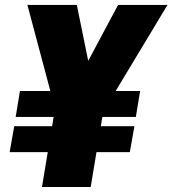

<svg xmlns="http://www.w3.org/2000/svg" viewBox="-20 -747 689 767"><path d="M286.9 -727.3 332.4 -503.9 451.7 -727.3H649.1L442.1 -383.5H539.8L522.7 -279.8H388.8L382.8 -242.9H517L498.6 -139.2H365.4L342.3 0H147.7L170.8 -139.2H18.5L36.9 -242.9H188.2L194.2 -279.8H42.6L59.7 -383.5H181.1L89.5 -727.3Z"/></svg>

Font: Karasuma Gothic
Style: Italic
Weight: 900
Italic angle: -9.39999°
Designer: Rasmus Andersson / Ryoko Nishizuka
Foundry: Genbu
Version: Version 1.00